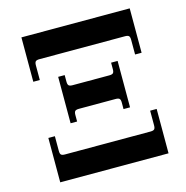

<svg xmlns="http://www.w3.org/2000/svg" viewBox="-105 -811 882 911"><g transform="rotate(-15 336.0 -356.0)"><path d="M200 -258V-486H232V-454Q232 -440 237 -435Q242 -430 256 -430H436Q450 -430 455 -435Q460 -440 460 -454V-486H492V-258H460V-290Q460 -304 455 -309Q450 -314 436 -314H256Q242 -314 237 -309Q232 -304 232 -290V-258ZM80 -494V-712H612V-494H580V-566Q580 -580 575 -585Q570 -590 556 -590H136Q122 -590 117 -585Q112 -580 112 -566V-494ZM80 0V-218H112V-146Q112 -132 117 -127Q122 -122 136 -122H556Q570 -122 575 -127Q580 -132 580 -146V-218H612V0Z"/></g></svg>

Font: Old Standard TT
Style: Bold
Weight: 700
Designer: Alexey Kryukov <alexios@thessalonica.org.ru>
Version: Version 2.2